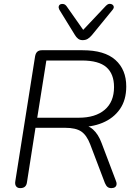

<svg xmlns="http://www.w3.org/2000/svg" viewBox="-20 -964 701 990"><path d="M84 6Q70 6 63 -3.5Q56 -13 59 -30L161 -674Q164 -690 172.5 -697.5Q181 -705 196 -705H406Q519 -705 575 -655Q631 -605 631 -518Q631 -448 598 -401Q565 -354 508 -330.5Q451 -307 378 -309V-321H390Q432 -321 459.5 -296.5Q487 -272 504 -226L576 -36Q582 -23 581 -13.5Q580 -4 573 1Q566 6 554 6Q542 6 534.5 0Q527 -6 521 -20L445 -220Q427 -267 399 -286Q371 -305 316 -305H163L119 -24Q117 -9 108.5 -1.5Q100 6 84 6ZM172 -357H386Q472 -357 520 -398Q568 -439 568 -515Q568 -583 528.5 -617.5Q489 -652 402 -652H219ZM406 -757Q392 -757 382.5 -764.5Q373 -772 366 -784L286 -914Q281 -924 283 -931.5Q285 -939 292 -942Q299 -945 308 -943Q317 -941 324 -931L409 -810L527 -935Q535 -943 543.5 -944Q552 -945 558.5 -941Q565 -937 566.5 -930Q568 -923 561 -914L454 -783Q443 -770 432 -763.5Q421 -757 406 -757Z"/></svg>

Font: Nunito ExtraLight Light
Style: Italic
Weight: 300
Italic angle: -9°
Version: Version 3.602